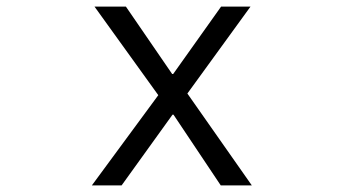

<svg xmlns="http://www.w3.org/2000/svg" viewBox="-20 -561 1040 581"><path d="M348 0H258L459 -273L266 -541H361L501 -337H504L649 -541H738L547 -278L742 0H648L505 -214H502Z"/></svg>

Font: IBM Plex Sans JP
Style: Regular
Weight: 400
Designer: Mike Abbink; Paul van der Laan; Pieter van Rosmalen; Wujin Sim; Yejin Wi; Jinhee Kim; Boomi Park; Yona Kim; Kichan Ma
Foundry: Sandoll Inc.
Version: Version 1.000